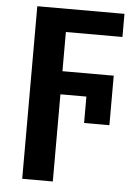

<svg xmlns="http://www.w3.org/2000/svg" viewBox="-55 -586 619 869"><g transform="rotate(5 254.5 -152.0)"><path d="M218 240H79V-544H475V-439H218V-261H451V-36H336V-156H218Z"/></g></svg>

Font: Noto Sans UI
Style: Bold
Weight: 700
Designer: Monotype Design Team
Foundry: Monotype Imaging Inc.
Version: Version 1.901